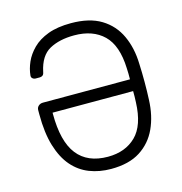

<svg xmlns="http://www.w3.org/2000/svg" viewBox="-107 -807 868 914"><g transform="rotate(-15 327.5 -350.0)"><path d="M588 -439Q590 -396 590 -349Q590 -302 588 -261Q585 -183 557 -122Q529 -61 473.5 -25.5Q418 10 330 10Q272 10 223.5 -9Q175 -28 140 -68.5Q105 -109 85.5 -173.5Q66 -238 66 -329V-350Q66 -363 75 -371Q84 -379 97 -379H526Q526 -393 526 -407Q526 -421 525 -434Q521 -547 468 -598.5Q415 -650 323 -650Q250 -650 201 -623Q152 -596 136 -520Q134 -508 128 -503.5Q122 -499 114 -499H94Q85 -499 78.5 -504.5Q72 -510 73 -519Q76 -551 90.5 -584Q105 -617 134 -646Q163 -675 209.5 -692.5Q256 -710 323 -710Q414 -710 471.5 -675Q529 -640 557.5 -578.5Q586 -517 588 -439ZM330 -50Q416 -50 468.5 -101.5Q521 -153 525 -266Q526 -280 526 -294Q526 -308 526 -321H129V-315Q129 -179 179.5 -114.5Q230 -50 330 -50Z"/></g></svg>

Font: Rubik Light Light
Style: Regular
Weight: 300
Version: Version 2.101